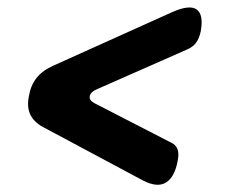

<svg xmlns="http://www.w3.org/2000/svg" viewBox="-20 -593 640 525"><path d="M370 -100 97 -246Q73 -259 63 -279.5Q53 -300 59 -330Q64 -360 80.5 -380.5Q97 -401 127 -414L451 -560Q499 -581 518 -567Q537 -553 529 -508Q525 -488 516 -476Q507 -464 490 -457L245 -349Q228 -342 225.5 -330.5Q223 -319 238 -311L446 -204Q460 -198 465 -186Q470 -174 466 -154Q458 -109 434 -94Q410 -79 370 -100Z"/></svg>

Font: Maple Mono NL SemiBold
Style: Italic
Weight: 600
Italic angle: -10°
Monospace: yes
Designer: subframe7536
Version: Version 7.000